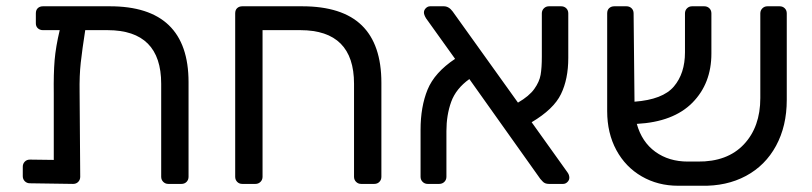

<svg xmlns="http://www.w3.org/2000/svg" viewBox="-20 -591 2610 617"><path d="M53.2 -24.9V-55.2Q53.2 -64.9 59.6 -71.5Q65.9 -78.1 76.2 -78.1L152.8 -77.1V-291Q151.9 -354 155.5 -397.5Q159.2 -440.9 171.9 -494.1H118.2Q108.4 -494.1 101.8 -500Q95.2 -505.9 95.2 -516.1V-547.9Q95.2 -559.1 101.6 -564.9Q107.9 -570.8 118.2 -570.8H332Q585.9 -571.3 585.9 -327.1V-22.9Q585.9 -13.2 579.6 -6.6Q573.2 0 563 0H521Q511.2 0 504.6 -6.6Q498 -13.2 498 -22.9V-321.8Q498 -493.7 326.2 -494.1H253.9Q244.1 -431.2 239.5 -389.6Q234.9 -348.1 235.8 -294.9L237.8 -22.9Q237.8 -13.2 231.4 -6.6Q225.1 0 214.8 0L76.2 -2Q66.4 -2 59.8 -8.5Q53.2 -15.1 53.2 -24.9Z M735.8 -22.9V-547.9Q735.8 -559.1 742.2 -564.9Q748.5 -570.8 758.8 -570.8H950.7Q1079.6 -570.8 1142.6 -509.5Q1205.6 -448.2 1205.6 -325.2V-22.9Q1205.6 -13.2 1199.2 -6.6Q1192.9 0 1182.6 0H1140.6Q1130.9 0 1124.3 -6.6Q1117.7 -13.2 1117.7 -22.9V-321.8Q1117.7 -493.7 945.8 -494.1H823.7V-22.9Q823.7 -13.2 817.1 -6.6Q810.5 0 800.8 0H758.8Q748.5 0 742.2 -6.6Q735.8 -13.2 735.8 -22.9Z M1331.5 -22.9V-173.8Q1331.5 -248 1354 -303Q1376.5 -357.9 1442.4 -401.9L1349.1 -532.2Q1342.3 -543.5 1342.3 -550.8Q1342.3 -558.6 1348.4 -564.7Q1354.5 -570.8 1362.3 -570.8H1406.2Q1422.4 -570.8 1434.6 -554.2L1644.5 -261.2Q1680.7 -282.2 1697 -305.2Q1713.4 -328.1 1717.3 -350.6Q1721.2 -373 1721.2 -409.2V-547.9Q1721.2 -557.6 1727.8 -564.2Q1734.4 -570.8 1744.1 -570.8H1783.2Q1793 -570.8 1799.6 -564.5Q1806.2 -558.1 1806.2 -547.9V-404.8Q1806.2 -336.9 1782.7 -288.6Q1759.3 -240.2 1688.5 -198.2L1802.2 -39.1Q1809.6 -29.8 1809.6 -20Q1809.6 -12.2 1803.5 -6.1Q1797.4 0 1789.6 0H1744.1Q1731 0 1724.1 -7.6Q1717.3 -15.1 1716.3 -16.1L1488.3 -336.9Q1445.3 -306.2 1429.9 -263.7Q1414.6 -221.2 1414.6 -169.9V-22.9Q1414.6 -13.2 1408 -6.6Q1401.4 0 1391.1 0H1354.5Q1344.7 0 1338.1 -6.6Q1331.5 -13.2 1331.5 -22.9Z M1931.2 -233.9V-547.9Q1931.2 -559.1 1937.7 -564.9Q1944.3 -570.8 1954.1 -570.8H1993.2Q2002.9 -570.8 2009.5 -564.5Q2016.1 -558.1 2016.1 -547.9L2019 -264.2Q2109.9 -271 2145.5 -313Q2181.2 -355 2181.2 -422.9V-547.9Q2181.2 -557.6 2187.7 -564.2Q2194.3 -570.8 2204.1 -570.8H2243.2Q2252.9 -570.8 2259.5 -564.5Q2266.1 -558.1 2266.1 -547.9V-418.9Q2266.1 -322.8 2205.1 -261Q2144 -199.2 2026.4 -192.9Q2042.5 -134.8 2085.9 -103.3Q2129.4 -71.8 2190.4 -71.8H2222.2Q2317.4 -70.8 2370.4 -127Q2423.3 -183.1 2423.3 -275.9V-547.9Q2423.3 -557.6 2429.9 -564.2Q2436.5 -570.8 2446.3 -570.8H2485.4Q2495.1 -570.8 2501.7 -564.5Q2508.3 -558.1 2508.3 -547.9V-270Q2508.3 -186 2473.9 -122.6Q2439.5 -59.1 2377 -25.6Q2314.5 7.8 2233.4 5.9H2159.2Q2094.2 5.9 2042.2 -24.2Q1990.2 -54.2 1960.7 -108.6Q1931.2 -163.1 1931.2 -233.9Z"/></svg>

Font: Rubik AZ
Style: Regular
Weight: 400
Designer: Hubert and Fischer
Foundry: Hubert & Fischer
Version: Version 2.000